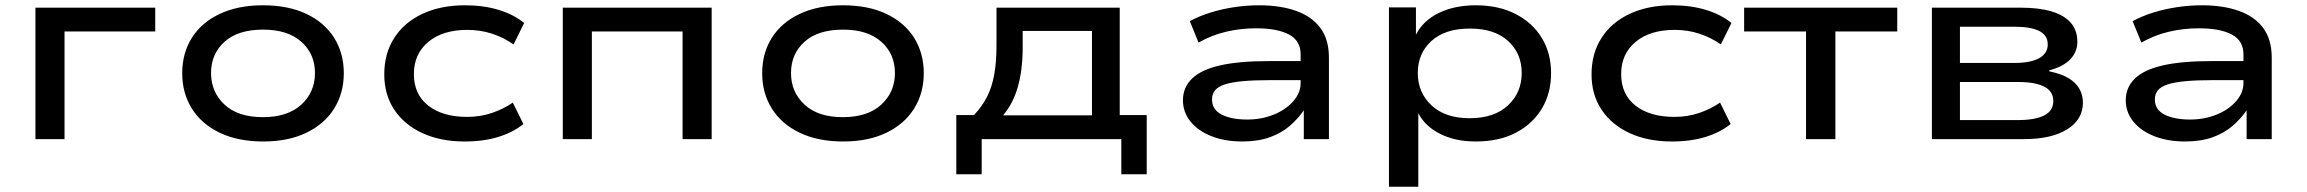

<svg xmlns="http://www.w3.org/2000/svg" viewBox="-20 -526 8723 726"><path d="M114 0V-497H567V-407H224V0Z M975 9Q880 9 811 -24Q742 -57 705.5 -115.5Q669 -174 669 -249Q669 -325 705.5 -383Q742 -441 811 -473.5Q880 -506 974 -506Q1070 -506 1138.5 -473.5Q1207 -441 1243.5 -383Q1280 -325 1280 -249Q1280 -174 1243.5 -115.5Q1207 -57 1138.5 -24Q1070 9 975 9ZM974 -83Q1068 -83 1119.5 -130.5Q1171 -178 1171 -250Q1171 -322 1119.5 -368Q1068 -414 975 -414Q880 -414 829 -368Q778 -322 778 -250Q778 -178 829 -130.5Q880 -83 974 -83Z M1737 9Q1646 9 1577.5 -22.5Q1509 -54 1471 -111Q1433 -168 1433 -245Q1433 -324 1471 -383Q1509 -442 1578 -474Q1647 -506 1738 -506Q1809 -506 1866 -488.5Q1923 -471 1962 -439L1922 -358Q1885 -384 1841 -398.5Q1797 -413 1747 -413Q1654 -413 1599.5 -367.5Q1545 -322 1545 -246Q1545 -169 1599.5 -126.5Q1654 -84 1746 -84Q1797 -84 1840.5 -99Q1884 -114 1919 -138L1959 -57Q1921 -26 1865 -8.5Q1809 9 1737 9Z M2108 0V-497H2671V0H2561V-407H2218V0Z M3168 9Q3073 9 3004 -24Q2935 -57 2898.5 -115.5Q2862 -174 2862 -249Q2862 -325 2898.5 -383Q2935 -441 3004 -473.5Q3073 -506 3167 -506Q3263 -506 3331.5 -473.5Q3400 -441 3436.5 -383Q3473 -325 3473 -249Q3473 -174 3436.5 -115.5Q3400 -57 3331.5 -24Q3263 9 3168 9ZM3167 -83Q3261 -83 3312.5 -130.5Q3364 -178 3364 -250Q3364 -322 3312.5 -368Q3261 -414 3168 -414Q3073 -414 3022 -368Q2971 -322 2971 -250Q2971 -178 3022 -130.5Q3073 -83 3167 -83Z M3596 133V-91H3663Q3694 -124 3712.5 -160.5Q3731 -197 3739.5 -244.5Q3748 -292 3748 -354V-497H4214V-91H4316V133H4220V0H3692V133ZM3773 -90H4109V-409H3847V-333Q3846 -259 3828.5 -197Q3811 -135 3773 -90Z M4677 9Q4612 9 4561 -11Q4510 -31 4481.5 -66.5Q4453 -102 4453 -147Q4453 -195 4487 -228.5Q4521 -262 4592.5 -278.5Q4664 -295 4777 -295H4916V-223H4783Q4721 -223 4678.5 -219Q4636 -215 4610.5 -206.5Q4585 -198 4574 -184Q4563 -170 4563 -150Q4563 -111 4600 -92.5Q4637 -74 4696 -74Q4750 -74 4796 -92.5Q4842 -111 4870 -143Q4898 -175 4898 -212V-321Q4898 -372 4854 -395.5Q4810 -419 4729 -419Q4671 -419 4616 -406Q4561 -393 4512 -365L4479 -446Q4516 -466 4558.5 -479Q4601 -492 4647.5 -499Q4694 -506 4741 -506Q4821 -506 4880.5 -485Q4940 -464 4972.5 -420.5Q5005 -377 5005 -308V0H4910V-108V-109Q4889 -78 4857.5 -50.5Q4826 -23 4781.5 -7Q4737 9 4677 9Z M5232 180V-498H5334V-395Q5362 -449 5421.5 -477.5Q5481 -506 5560 -506Q5647 -506 5711 -473Q5775 -440 5810 -382.5Q5845 -325 5845 -249Q5845 -174 5810.5 -116Q5776 -58 5712.5 -24.5Q5649 9 5560 9Q5483 9 5426 -19.5Q5369 -48 5343 -98V180ZM5537 -79Q5630 -79 5682 -127.5Q5734 -176 5734 -250Q5734 -324 5682.5 -371Q5631 -418 5538 -418Q5444 -418 5392.5 -371Q5341 -324 5341 -250Q5341 -176 5393 -127.5Q5445 -79 5537 -79Z M6302 9Q6211 9 6142.5 -22.5Q6074 -54 6036 -111Q5998 -168 5998 -245Q5998 -324 6036 -383Q6074 -442 6143 -474Q6212 -506 6303 -506Q6374 -506 6431 -488.5Q6488 -471 6527 -439L6487 -358Q6450 -384 6406 -398.5Q6362 -413 6312 -413Q6219 -413 6164.5 -367.5Q6110 -322 6110 -246Q6110 -169 6164.5 -126.5Q6219 -84 6311 -84Q6362 -84 6405.5 -99Q6449 -114 6484 -138L6524 -57Q6486 -26 6430 -8.5Q6374 9 6302 9Z M6809 0V-407H6575V-497H7154V-407H6920V0Z M7285 0V-497H7621Q7691 -497 7738.5 -482.5Q7786 -468 7810.5 -439.5Q7835 -411 7835 -368Q7835 -329 7807.5 -301Q7780 -273 7728 -260L7730 -256Q7774 -247 7801.5 -230.5Q7829 -214 7842.5 -190.5Q7856 -167 7856 -138Q7856 -74 7796.5 -37Q7737 0 7634 0ZM7391 -72H7611Q7675 -72 7709.5 -89.5Q7744 -107 7744 -144Q7744 -181 7709.5 -198.5Q7675 -216 7611 -216H7391ZM7391 -288H7597Q7658 -288 7690.5 -306Q7723 -324 7723 -358Q7723 -393 7690.5 -409Q7658 -425 7597 -425H7391Z M8242 9Q8177 9 8126 -11Q8075 -31 8046.5 -66.5Q8018 -102 8018 -147Q8018 -195 8052 -228.5Q8086 -262 8157.5 -278.5Q8229 -295 8342 -295H8481V-223H8348Q8286 -223 8243.5 -219Q8201 -215 8175.5 -206.5Q8150 -198 8139 -184Q8128 -170 8128 -150Q8128 -111 8165 -92.5Q8202 -74 8261 -74Q8315 -74 8361 -92.5Q8407 -111 8435 -143Q8463 -175 8463 -212V-321Q8463 -372 8419 -395.5Q8375 -419 8294 -419Q8236 -419 8181 -406Q8126 -393 8077 -365L8044 -446Q8081 -466 8123.5 -479Q8166 -492 8212.5 -499Q8259 -506 8306 -506Q8386 -506 8445.5 -485Q8505 -464 8537.5 -420.5Q8570 -377 8570 -308V0H8475V-108V-109Q8454 -78 8422.5 -50.5Q8391 -23 8346.5 -7Q8302 9 8242 9Z"/></svg>

Font: Nunito Sans 7pt Expanded Medium
Style: Regular
Weight: 500
Width: 7
Designer: Vernon Adams
Foundry: Vernon Adams
Version: Version 3.101;gftools[0.9.27]